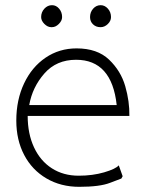

<svg xmlns="http://www.w3.org/2000/svg" viewBox="-20 -683 549 742"><path d="M181 -663Q197 -663 208.5 -649.5Q220 -636 220 -617Q220 -603 207.5 -590.5Q195 -578 181 -578H178Q164 -578 151.5 -590.5Q139 -603 139 -617Q139 -636 151.5 -649.5Q164 -663 181 -663ZM369 -663Q385 -663 397 -649.5Q409 -636 409 -617Q409 -602 396.5 -590Q384 -578 369 -578H368Q351 -578 339.5 -589Q328 -600 328 -617Q328 -636 340 -649.5Q352 -663 369 -663ZM276 -496Q356 -496 401.5 -452.5Q447 -409 464 -350Q481 -291 480 -235H87Q87 -166 111.5 -113.5Q136 -61 180.5 -32.5Q225 -4 284 -4Q338 -4 382.5 -17Q427 -30 439 -44L454 -2L449 7Q445 8 405.5 23.5Q366 39 286 39Q215 39 159.5 6.5Q104 -26 73.5 -84Q43 -142 43 -217Q43 -297 73 -360.5Q103 -424 156 -460Q209 -496 276 -496ZM274 -452Q198 -452 151.5 -399Q105 -346 93 -277H431Q412 -452 274 -452Z"/></svg>

Font: Gmarket Sans TTF Light
Style: Regular
Weight: 300
Designer: Creative Director : Sungho Lee; Art Director : Kiwoong Choi; Project Manager : Sori Yang, Jongwook Yoon; Font Designer :
Foundry: Sandoll Inc.
Version: Version 1.000;hotconv 1.0.109;makeotfexe 2.5.65596